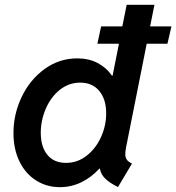

<svg xmlns="http://www.w3.org/2000/svg" viewBox="-20 -772 734 800"><path d="M396 -69.3H394Q360.4 -32.7 318.6 -12.5Q276.9 7.8 229.5 7.8Q174.3 7.8 130.1 -20.3Q85.9 -48.3 61 -99.6Q36.1 -150.9 36.1 -217.8Q36.1 -296.9 70.6 -368.7Q105 -440.4 166 -484.6Q227.1 -528.8 301.8 -528.8Q349.1 -528.8 385.7 -510Q422.4 -491.2 446.3 -457H449.2L475.6 -589.8H385.7L401.4 -662.1H489.7L507.8 -752H623.5L605.5 -662.1H694.3L677.7 -589.8H591.3L505.4 -158.7Q502 -139.2 502 -130.4Q502 -116.2 508.3 -106.9Q514.6 -97.7 529.8 -90.3L471.7 7.3Q437.5 -9.3 418.9 -27.3Q400.4 -45.4 396 -69.3ZM422.4 -299.8Q422.4 -358.4 393.6 -393.1Q364.7 -427.7 314.5 -427.7Q266.6 -427.7 229 -397.5Q191.4 -367.2 170.7 -318.8Q149.9 -270.5 149.9 -218.8Q149.9 -160.2 177.5 -126.7Q205.1 -93.3 254.9 -93.3Q302.7 -93.3 341.1 -123.3Q379.4 -153.3 400.9 -200.9Q422.4 -248.5 422.4 -299.8Z"/></svg>

Font: Reddit Sans Vanilla SemiBold
Style: Italic
Weight: 600
Italic angle: -11.25°
Designer: Stephen Hutchings
Version: Version 1.013